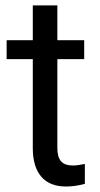

<svg xmlns="http://www.w3.org/2000/svg" viewBox="-20 -676 367 706"><path d="M190.9 -656.2V-528.3H289.6V-458.5H190.9V-130.9Q190.9 -99.1 204.1 -83.3Q217.3 -67.4 249 -67.4Q264.6 -67.4 292 -73.2V0Q256.3 9.8 222.7 9.8Q162.1 9.8 131.3 -26.9Q100.6 -63.5 100.6 -130.9V-458.5H4.4V-528.3H100.6V-656.2Z"/></svg>

Font: Vazir FD
Style: Regular-FD
Weight: 400
Designer: Saber Rastikerdar
Foundry: Saber Rastikerdar
Version: Version 30.0.0